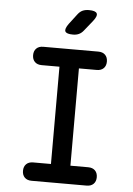

<svg xmlns="http://www.w3.org/2000/svg" viewBox="-62 -996 724 1042"><g transform="rotate(5 300.0 -475.0)"><path d="M353 -100H450Q474 -100 487.5 -86.5Q501 -73 501 -50Q501 -27 487.5 -13.5Q474 0 450 0H150Q126 0 112.5 -13.5Q99 -27 99 -50Q99 -73 112.5 -86.5Q126 -100 150 -100H247V-630H150Q126 -630 112.5 -643.5Q99 -657 99 -680Q99 -703 112.5 -716.5Q126 -730 150 -730H450Q474 -730 487.5 -716.5Q501 -703 501 -680Q501 -657 487.5 -643.5Q474 -630 450 -630H353ZM305 -810Q269 -810 262.5 -823.5Q256 -837 277 -866L319 -921Q331 -937 345.5 -943.5Q360 -950 380 -950Q416 -950 423 -936Q430 -922 407 -893L362 -837Q351 -823 337 -816.5Q323 -810 305 -810Z"/></g></svg>

Font: Maple Mono Normal NL Medium
Style: Regular
Weight: 500
Monospace: yes
Designer: subframe7536
Version: Version 7.000